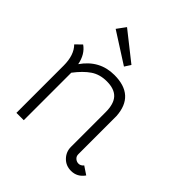

<svg xmlns="http://www.w3.org/2000/svg" viewBox="-203 -868 1015 1015"><g transform="rotate(45 304.5 -360.5)"><path d="M321 -609 299 -575 127 -685 163 -734ZM30 -472 64 -505Q107 -475 119 -413Q185 -508 295 -508Q447 -508 456 -362V-77Q456 -61 467 -51.5Q478 -42 492 -42Q508 -42 520 -57L565 -27Q537 13 491 13Q452 13 426.5 -13.5Q401 -40 401 -77V-336Q401 -398 374 -427Q347 -456 290 -456Q238 -456 200.5 -430.5Q163 -405 125 -355V0H70V-353Q70 -432 30 -472Z"/></g></svg>

Font: Bellota
Style: Regular
Weight: 400
Designer: Kemie Guaida
Foundry: Kemie Guaida
Version: Version 1.000;PS 002.000;hotconv 1.0.70;makeotf.lib2.5.58329